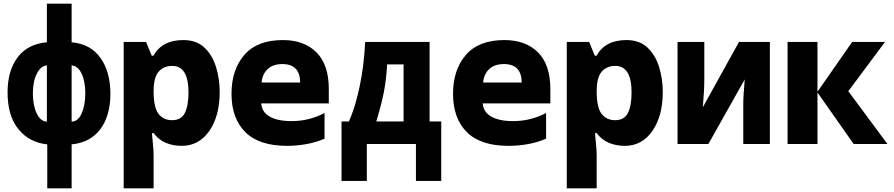

<svg xmlns="http://www.w3.org/2000/svg" viewBox="-20 -780 4840 1040"><path d="M236 240H368V2Q470 -8 524 -81Q578 -154 578 -272Q578 -390 524.5 -466Q471 -542 368 -551V-760H234V-551Q130 -542 75.5 -469.5Q21 -397 21 -280Q21 -152 80 -80Q139 -8 236 2ZM234 -121Q200 -122 179 -165.5Q158 -209 158 -274Q158 -339 179.5 -381Q201 -423 234 -426ZM368 -121V-426Q402 -423 422 -381.5Q442 -340 442 -275Q442 -210 422.5 -166Q403 -122 368 -121Z M650 240H812V62Q812 33 808 -3.5Q804 -40 803 -59H812Q840 -22 879 -6Q918 10 964 10Q1058 10 1114 -71Q1170 -152 1170 -282Q1170 -353 1150 -417.5Q1130 -482 1087 -522.5Q1044 -563 973 -563Q858 -563 811 -478H802L771 -553H650ZM913 -423Q1001 -423 1001 -279Q1001 -208 981.5 -168.5Q962 -129 912 -129Q865 -129 838.5 -163.5Q812 -198 812 -286Q812 -360 839 -391.5Q866 -423 913 -423Z M1535 10Q1587 10 1640 0.5Q1693 -9 1738 -29V-168Q1701 -148 1655.5 -136Q1610 -124 1558 -124Q1484 -124 1441 -148.5Q1398 -173 1395 -220H1761V-298Q1761 -429 1694.5 -496Q1628 -563 1512 -563Q1373 -563 1303.5 -482.5Q1234 -402 1234 -272Q1234 -139 1308.5 -64.5Q1383 10 1535 10ZM1397 -333Q1401 -379 1430 -406Q1459 -433 1510 -433Q1605 -433 1606 -333Z M1830 200H1967V0H2233V200H2370V-122H2307V-553H1958Q1952 -425 1928 -311.5Q1904 -198 1870 -122H1830ZM2018 -122Q2045 -210 2058.5 -277.5Q2072 -345 2077 -431H2166V-122Z M2735 10Q2787 10 2840 0.5Q2893 -9 2938 -29V-168Q2901 -148 2855.5 -136Q2810 -124 2758 -124Q2684 -124 2641 -148.5Q2598 -173 2595 -220H2961V-298Q2961 -429 2894.5 -496Q2828 -563 2712 -563Q2573 -563 2503.5 -482.5Q2434 -402 2434 -272Q2434 -139 2508.5 -64.5Q2583 10 2735 10ZM2597 -333Q2601 -379 2630 -406Q2659 -433 2710 -433Q2805 -433 2806 -333Z M3050 240H3212V62Q3212 33 3208 -3.5Q3204 -40 3203 -59H3212Q3240 -22 3279 -6Q3318 10 3364 10Q3458 10 3514 -71Q3570 -152 3570 -282Q3570 -353 3550 -417.5Q3530 -482 3487 -522.5Q3444 -563 3373 -563Q3258 -563 3211 -478H3202L3171 -553H3050ZM3313 -423Q3401 -423 3401 -279Q3401 -208 3381.5 -168.5Q3362 -129 3312 -129Q3265 -129 3238.5 -163.5Q3212 -198 3212 -286Q3212 -360 3239 -391.5Q3266 -423 3313 -423Z M3650 0H3817L4014 -350Q4011 -312 4008.5 -278.5Q4006 -245 4006 -208V0H4150V-553H3983L3787 -199Q3791 -250 3793 -283Q3795 -316 3795 -356V-553H3650Z M4246 0V-553H4408V-283L4596 -553H4774L4575 -286L4787 0H4604L4408 -279V0Z"/></svg>

Font: Noto Sans Mono Extra
Style: Regular
Weight: 800
Designer: Monotype Design Team
Foundry: Monotype Imaging Inc.
Version: Version 1.900